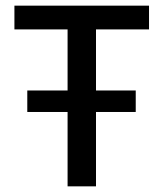

<svg xmlns="http://www.w3.org/2000/svg" viewBox="-20 -659 578 679"><path d="M76.5 -263V-339H460V-263ZM219 0V-621.5H319.5V0ZM31 -555V-639H507V-555Z"/></svg>

Font: Anek Latin Medium
Style: Regular
Weight: 500
Designer: Yesha Goshar
Foundry: Ek Type
Version: Version 1.003